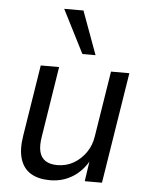

<svg xmlns="http://www.w3.org/2000/svg" viewBox="-54 -791 650 844"><g transform="rotate(5 271.5 -369.0)"><path d="M198 9Q147 9 113.5 -11Q80 -31 67 -72.5Q54 -114 64 -175L114 -490H195L146 -180Q139 -139 145.5 -112.5Q152 -86 172 -73Q192 -60 224 -60Q264 -60 296 -78.5Q328 -97 350 -128.5Q372 -160 378 -201L424 -490H505L427 0H351L366 -102H372Q345 -49 300 -20Q255 9 198 9ZM292 -556 195 -747H280L350 -556Z"/></g></svg>

Font: Nunito Sans 10pt SemiCondensed
Style: Italic
Weight: 400
Width: 4
Italic angle: -9°
Designer: Vernon Adams
Foundry: Vernon Adams
Version: Version 3.101;gftools[0.9.27]